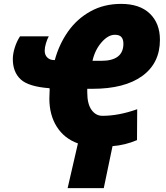

<svg xmlns="http://www.w3.org/2000/svg" viewBox="-20 -745 852 988"><path d="M429 -288V-270Q429 -210 451 -179.5Q473 -149 507 -149Q591 -149 686 -183L685 -24Q624 2 559 7L514 223H328L381 -7Q311 -32 272.5 -92.5Q234 -153 234 -238Q234 -258 235 -268Q236 -276 235.5 -281.5Q235 -287 235 -291Q127 -299 86.5 -336.5Q46 -374 46 -441Q46 -468 56 -500Q66 -532 83 -558H231Q223 -544 216.5 -522.5Q210 -501 210 -484Q210 -462 223.5 -449Q237 -436 257 -436H262Q284 -517 330 -582.5Q376 -648 445.5 -686.5Q515 -725 603 -725Q699 -725 751 -675Q803 -625 803 -540Q803 -420 712 -354Q621 -288 456 -288ZM456 -432H501Q615 -432 615 -520Q615 -542 605 -554Q595 -566 571 -566Q536 -566 502 -526.5Q468 -487 456 -432Z"/></svg>

Font: Noto Sans Display Black
Style: Italic
Weight: 900
Italic angle: -12°
Designer: Monotype Design team
Foundry: Monotype Imaging Inc.
Version: Version 1.000